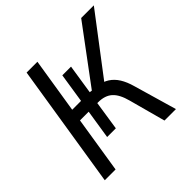

<svg xmlns="http://www.w3.org/2000/svg" viewBox="-179 -868 1030 1030"><g transform="rotate(-45 336.0 -352.5)"><path d="M50 0 162 -705H244L194 -391H261L287 -559H353L327 -391L341 -389L576 -705H672L409 -359L382 -385Q417 -381 443.5 -364Q470 -347 488.5 -317.5Q507 -288 519 -245L590 0H503L447 -207Q431 -268 401.5 -294.5Q372 -321 321 -321H298L316 -332L289 -155H223L249 -321H183L132 0Z"/></g></svg>

Font: Nunito Sans 10pt SemiCondensed
Style: Italic
Weight: 400
Width: 4
Italic angle: -9°
Designer: Vernon Adams
Foundry: Vernon Adams
Version: Version 3.101;gftools[0.9.27]